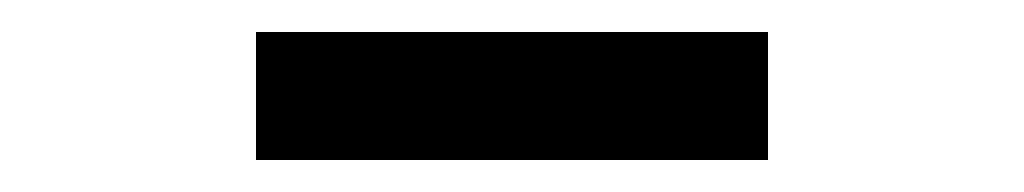

<svg xmlns="http://www.w3.org/2000/svg" viewBox="-20 -390 640 120"><path d="M140 -290V-370H460V-290Z"/></svg>

Font: JetBrainsMonoNL NF
Style: Regular
Weight: 400
Designer: Philipp Nurullin, Konstantin Bulenkov
Foundry: JetBrains
Version: Version 2.304; ttfautohint (v1.8.4.7-5d5b);Nerd Fonts 3.2.1